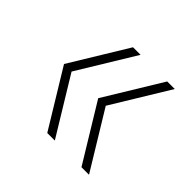

<svg xmlns="http://www.w3.org/2000/svg" viewBox="-112 -612 665 665"><g transform="rotate(45 220.0 -280.0)"><path d="M192 -70 64 -280 192 -490H229L101 -280L229 -70ZM359.5 -70 231.5 -280 359.5 -490H396.5L268.5 -280L396.5 -70Z"/></g></svg>

Font: Encode Sans Condensed Thin Thin
Style: Regular
Weight: 250
Version: Version 3.002